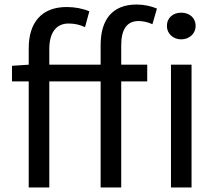

<svg xmlns="http://www.w3.org/2000/svg" viewBox="-20 -829 958 849"><path d="M425 -543H198V-613C198 -685 229 -725 283 -725C310 -725 332 -720 356 -709L375 -779C347 -791 311 -798 275 -798C163 -798 107 -728 107 -616V-543L33 -538V-469H107V0H198V-469H425V0H516V-469H631V-543H516V-629C516 -699 541 -736 593 -736C612 -736 634 -731 654 -722L674 -791C649 -802 616 -809 584 -809C475 -809 425 -740 425 -630ZM736 0H827V-543H736ZM781 -773C746 -773 718 -751 718 -714C718 -680 746 -655 781 -655C817 -655 845 -680 845 -714C845 -751 817 -773 781 -773Z"/></svg>

Font: Noto Sans T Chinese Regular
Style: Regular
Weight: 400
Designer: Ryoko NISHIZUKA (kana & ideographs); Paul D. Hunt (Latin, Greek & Cyrillic); Wenlong ZHANG (bopomofo); Sandoll Communica
Foundry: Adobe Systems Incorporated
Version: Version 1.000;PS 1;hotconv 1.0.78;makeotf.lib2.5.61930